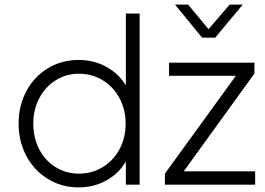

<svg xmlns="http://www.w3.org/2000/svg" viewBox="-20 -804 1153 836"><path d="M61 -266Q61 -344 95 -407.5Q129 -471 189 -507Q249 -543 322 -543Q388 -543 442 -513.5Q496 -484 528 -433V-745H588V0H528V-101Q497 -48 442.5 -18Q388 12 322 12Q249 12 189 -24.5Q129 -61 95 -124.5Q61 -188 61 -266ZM324 -48Q381 -48 427.5 -76.5Q474 -105 500.5 -154.5Q527 -204 527 -266Q527 -327 500.5 -376.5Q474 -426 427.5 -454.5Q381 -483 324 -483Q268 -483 222.5 -454.5Q177 -426 151 -376.5Q125 -327 125 -266Q125 -204 150.5 -154.5Q176 -105 221.5 -76.5Q267 -48 324 -48ZM698 -48 1007 -474H716V-531H1088V-484L780 -58H1091V0H698ZM799 -784 888 -677 980 -784H1037L917 -640H860L742 -784Z"/></svg>

Font: Eudoxus Sans Light
Style: Regular
Weight: 300
Designer: Stijn de Vries
Foundry: tokotype
Version: Version 2.005